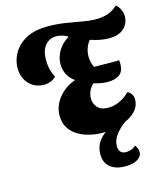

<svg xmlns="http://www.w3.org/2000/svg" viewBox="-138 -825 1030 1189"><g transform="rotate(-15 377.0 -231.0)"><path d="M438 21Q394 21 352 11Q310 1 276.5 -20Q243 -41 223.5 -73.5Q204 -106 204 -151Q204 -189 221.5 -225.5Q239 -262 272.5 -292Q306 -322 354 -339Q324 -359 308 -390Q292 -421 292 -456Q292 -490 307.5 -524.5Q323 -559 354.5 -586.5Q386 -614 433 -630L522 -572Q497 -550 484.5 -519.5Q472 -489 472 -457Q472 -439 476.5 -420.5Q481 -402 489 -387Q507 -387 525.5 -387Q544 -387 561 -386.5Q578 -386 590 -386Q609 -386 624 -386Q639 -386 649 -387Q650 -381 650.5 -374.5Q651 -368 651 -363Q651 -316 623.5 -295.5Q596 -275 549 -275Q529 -275 507 -278.5Q485 -282 459 -290Q439 -273 429 -249.5Q419 -226 419 -202Q419 -170 441 -145Q463 -120 510 -120Q546 -120 581.5 -136Q617 -152 648 -183Q663 -176 672.5 -161.5Q682 -147 682 -127Q682 -92 661.5 -64.5Q641 -37 605.5 -18Q570 1 527 11Q484 21 438 21ZM166 -360Q121 -360 90.5 -380Q60 -400 44.5 -432Q29 -464 29 -501Q29 -537 43 -572.5Q57 -608 86.5 -638Q116 -668 162 -686Q208 -704 272 -704Q333 -704 387.5 -695.5Q442 -687 490.5 -678Q539 -669 581 -669Q619 -669 653 -680Q687 -691 717 -720Q735 -705 744.5 -684Q754 -663 754 -639Q754 -613 740.5 -589Q727 -565 699.5 -549.5Q672 -534 628 -534Q585 -534 541.5 -545.5Q498 -557 457.5 -573.5Q417 -590 383 -607L380 -613Q355 -624 340.5 -627.5Q326 -631 311 -631Q266 -631 239 -597.5Q212 -564 212 -506Q212 -477 217.5 -451Q223 -425 239 -391Q224 -375 203 -367.5Q182 -360 166 -360ZM517 258Q457 258 421.5 229.5Q386 201 386 146Q386 101 408.5 67.5Q431 34 467.5 12Q504 -10 545 -22L589 -16V-10Q552 15 525 50Q498 85 498 123Q498 174 545 174Q563 174 579 168Q595 162 607 149Q616 161 620.5 171Q625 181 625 196Q625 221 597.5 239.5Q570 258 517 258Z"/></g></svg>

Font: Sansita Swashed Light ExtraBold
Style: Regular
Weight: 800
Version: Version 1.003